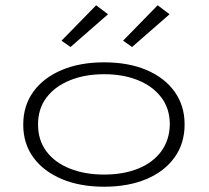

<svg xmlns="http://www.w3.org/2000/svg" viewBox="-20 -699 790 727"><path d="M374 8Q283 8 214 -21Q145 -50 106.5 -102.5Q68 -155 68 -227Q68 -299 106.5 -352Q145 -405 214 -434Q283 -463 374 -463Q466 -463 534.5 -434Q603 -405 641 -352Q679 -299 679 -228Q679 -156 641 -103Q603 -50 534.5 -21Q466 8 374 8ZM374 -38Q447 -38 503 -60.5Q559 -83 590.5 -126Q622 -169 623 -228Q623 -288 590.5 -330.5Q558 -373 502 -395.5Q446 -418 374 -418Q302 -418 245 -395Q188 -372 156 -329.5Q124 -287 124 -228Q124 -168 156 -125.5Q188 -83 245 -60.5Q302 -38 374 -38ZM480 -521 446 -545 577 -679 622 -645ZM247 -521 213 -545 344 -679 389 -645Z"/></svg>

Font: Inconsolata ExtraExpanded Light
Style: Regular
Weight: 300
Width: 8
Monospace: yes
Designer: Raph Levien, Cyreal, Brenton Simpson
Foundry: Raph Levien, Cyreal, Google
Version: Version 3.001; ttfautohint (v1.8.2.53-6de2)